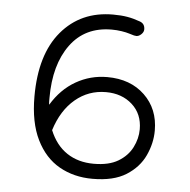

<svg xmlns="http://www.w3.org/2000/svg" viewBox="-45 -588 628 636"><g transform="rotate(5 269.5 -270.0)"><path d="M477 -173Q477 -131 458 -90Q439 -49 397 -22.5Q355 4 285 4Q223 4 174.5 -23.5Q126 -51 98 -108Q70 -165 70 -251Q70 -391 134.5 -467.5Q199 -544 306 -544Q333 -544 353.5 -540.5Q374 -537 396 -529Q413 -523 413 -504Q413 -495 405 -487.5Q397 -480 389 -480Q386 -480 381 -481Q376 -482 364 -486Q355 -489 339 -491.5Q323 -494 306 -494Q217 -494 168.5 -427.5Q120 -361 120 -251Q120 -245 120 -239Q120 -233 121 -228Q153 -281 201 -308.5Q249 -336 305 -336Q382 -336 429.5 -290.5Q477 -245 477 -173ZM285 -46Q335 -46 366 -64.5Q397 -83 412 -112.5Q427 -142 427 -173Q427 -224 392.5 -255Q358 -286 305 -286Q247 -286 203 -249Q159 -212 138 -145Q158 -96 195.5 -71Q233 -46 285 -46Z"/></g></svg>

Font: Hubballi
Style: Regular
Weight: 400
Designer: Erin McLaughlin
Version: Version 1.000; ttfautohint (v1.8.3)